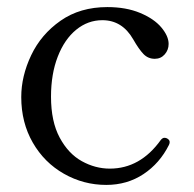

<svg xmlns="http://www.w3.org/2000/svg" viewBox="-20 -509 549 542"><path d="M40 -235Q40 -294 68 -353Q96 -412 151 -450.5Q206 -489 283 -489Q336 -489 375.5 -472.5Q415 -456 435.5 -431.5Q456 -407 456 -385Q456 -368 445 -355.5Q434 -343 417 -343Q398 -343 385 -356.5Q372 -370 356 -398Q325 -452 269 -452Q228 -452 195 -425Q162 -398 143 -349Q124 -300 124 -236Q124 -166 148.5 -120.5Q173 -75 211 -54Q249 -33 290 -33Q376 -33 434 -114Q439 -120 444 -120Q449 -120 452 -118Q459 -114 459 -108Q459 -104 457 -100Q431 -48 385 -17.5Q339 13 280 13Q216 13 160.5 -18.5Q105 -50 72.5 -106.5Q40 -163 40 -235Z"/></svg>

Font: Shippori Mincho
Style: Regular
Weight: 400
Designer: FONTDASU
Foundry: FONTDASU / Google Inc. / but / Adobe
Version: Version 3.110; ttfautohint (v1.8.3)